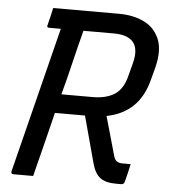

<svg xmlns="http://www.w3.org/2000/svg" viewBox="-51 -746 702 795"><g transform="rotate(5 300.0 -349.0)"><path d="M116 0H34Q23 0 25 -11Q64 -165 101 -314Q138 -463 177 -617H129Q117 -617 121 -628Q126 -646 130 -664Q134 -682 138 -700H411Q472 -700 516.5 -678Q561 -656 580 -610Q599 -564 581 -492L568 -443Q550 -370 507 -328.5Q464 -287 397 -274Q408 -236 419 -197Q430 -158 441 -119Q446 -98 455 -91Q464 -84 480 -84H514Q510 -65 505.5 -46.5Q501 -28 496 -9Q493 2 482 2H460Q417 2 394.5 -15Q372 -32 361 -72Q348 -121 334.5 -170Q321 -219 308 -268H183Q173 -227 162.5 -185Q152 -143 141 -99Q134 -73 128 -48Q122 -23 116 0ZM237 -481Q229 -447 220.5 -413.5Q212 -380 203 -347H332Q391 -347 425.5 -370.5Q460 -394 473 -449L487 -502Q503 -565 475 -593Q451 -617 397 -617H271Q262 -583 253.5 -548.5Q245 -514 237 -481Z"/></g></svg>

Font: Recursive Sn Lnr St
Style: Italic
Weight: 400
Italic angle: -15°
Version: Version 1.079;hotconv 1.0.112;makeotfexe 2.5.65598; ttfautoh